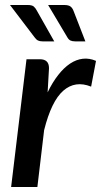

<svg xmlns="http://www.w3.org/2000/svg" viewBox="-20 -748 404 768"><path d="M170.5 -378.5Q190 -419 212.8 -448Q235.5 -477 260.2 -493.5Q285 -510 311.2 -513Q337.5 -516 364 -504.5L344.5 -401.5Q281 -427 233.2 -385.2Q185.5 -343.5 156.5 -227.5L129.5 0H24.5L86 -511H140Q157.5 -511 166.8 -502.2Q176 -493.5 176 -475ZM237 -728Q254 -728 262 -722Q270 -716 274.5 -703.5L321.5 -582.5H281Q269.5 -582.5 262.2 -585.8Q255 -589 249.5 -598.5L172.5 -728ZM91 -728Q108 -728 115.2 -721.8Q122.5 -715.5 128.5 -703.5L197 -582.5H150.5Q139 -582.5 132 -586Q125 -589.5 118.5 -598.5L20 -728Z"/></svg>

Font: Lato SemiBold
Style: Italic
Weight: 600
Italic angle: -7°
Designer: Lukasz Dziedzic with Adam Twardoch and Botio Nikoltchev
Foundry: tyPoland Lukasz Dziedzic
Version: Version 2.015; 2015-08-06; http://www.latofonts.com/